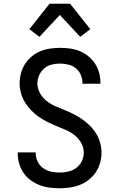

<svg xmlns="http://www.w3.org/2000/svg" viewBox="-20 -999 640 1027"><path d="M299 8Q272 8 244.5 4.5Q217 1 191.5 -9Q166 -19 144 -35Q122 -51 106.5 -73.5Q91 -96 83 -122.5Q75 -149 75 -176V-184H171V-179Q171 -156 181.5 -134.5Q192 -113 211 -99.5Q230 -86 253 -81Q276 -76 299 -76Q323 -76 346 -81.5Q369 -87 388 -101Q407 -115 417.5 -137Q428 -159 428 -183Q428 -210 414.5 -234Q401 -258 380 -275Q359 -292 334 -303Q309 -314 284 -324Q259 -334 235 -346Q211 -358 188.5 -373.5Q166 -389 147 -408.5Q128 -428 114 -451Q100 -474 92.5 -500Q85 -526 85 -553Q85 -580 92 -606.5Q99 -633 113.5 -656Q128 -679 149 -696.5Q170 -714 195 -724.5Q220 -735 247 -739Q274 -743 301 -743Q328 -743 354.5 -739.5Q381 -736 405.5 -726Q430 -716 451.5 -699Q473 -682 487.5 -660Q502 -638 509.5 -612Q517 -586 517 -559V-551H421V-556Q421 -578 412 -599Q403 -620 385.5 -634Q368 -648 345.5 -653.5Q323 -659 301 -659Q278 -659 256 -653.5Q234 -648 216.5 -633Q199 -618 189.5 -596.5Q180 -575 180 -553Q180 -526 193.5 -501.5Q207 -477 228 -460Q249 -443 274 -432Q299 -421 324 -411Q349 -401 373 -389Q397 -377 419 -361.5Q441 -346 460.5 -327Q480 -308 494 -285Q508 -262 515.5 -235.5Q523 -209 523 -182Q523 -155 515.5 -128Q508 -101 492.5 -78Q477 -55 455 -37.5Q433 -20 407.5 -10Q382 0 354.5 4Q327 8 299 8ZM191 -802 137 -843 245 -979H355L463 -843L409 -802L300 -919Z"/></svg>

Font: Iosevka Medium Extended
Style: Regular
Weight: 500
Width: 7
Monospace: yes
Designer: Belleve Invis
Foundry: Belleve Invis
Version: Version 32.5.0; ttfautohint (v1.8.4)